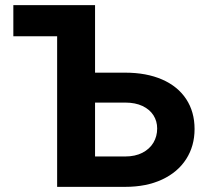

<svg xmlns="http://www.w3.org/2000/svg" viewBox="-20 -727 814 747"><path d="M349.8 -585.8H31.9V-707H349.8ZM737 -225Q737 -159.1 704.4 -108.1Q671.8 -57.2 610.8 -28.6Q549.8 0 466.8 0H202.3V-707H349.8V-118.2H466.8Q506.1 -118.2 534.3 -132.8Q562.4 -147.4 577 -172.1Q591.5 -196.8 591.5 -227Q591.5 -255.6 577 -278.5Q562.4 -301.3 534.5 -314.6Q506.5 -327.9 466.8 -327.9H297V-444.3H466.8Q549.8 -444.3 610.8 -417.7Q671.8 -391 704.4 -341.5Q737 -291.9 737 -225Z"/></svg>

Font: Pretendard GOV Variable
Style: Regular
Weight: 400
Designer: Base glyphs from Inter by Rasmus Andersson; Hangul glyphs from Noto Sans CJK(Source Han Sans) by Jang Soo-young and Kang
Foundry: Kil Hyung-jin
Version: Version 1.307;Glyphs 3.2 (3192)